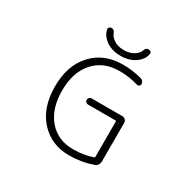

<svg xmlns="http://www.w3.org/2000/svg" viewBox="-195 -1163 1390 1367"><g transform="rotate(30 500.0 -480.0)"><path d="M619.1 -923.8Q628.9 -949.2 650.4 -949.2Q661.1 -949.2 668.5 -941.4Q675.8 -933.6 672.9 -923.8Q665 -879.9 625 -848.6Q574.2 -808.6 497.6 -808.6Q420.9 -808.6 370.1 -848.6Q330.1 -879.9 322.3 -923.8Q319.3 -933.6 326.7 -941.4Q334 -949.2 345.7 -949.2Q366.2 -949.2 376 -923.8Q383.8 -900.4 408.2 -882.8Q443.4 -855.5 497.6 -855.5Q551.8 -855.5 587.9 -882.8Q611.3 -900.4 619.1 -923.8ZM546.9 -763.7Q625 -763.7 702.1 -743.2Q713.9 -740.2 721.2 -730.5Q728.5 -720.7 728.5 -708Q728.5 -698.2 720.2 -692.4Q711.9 -686.5 702.1 -689.5Q625 -711.9 549.8 -711.9Q416 -711.9 338.9 -624.5Q261.7 -537.1 261.7 -387.7Q261.7 -238.3 336.9 -150.9Q412.1 -63.5 537.1 -63.5Q625 -63.5 699.2 -89.8Q703.1 -91.8 703.1 -95.7V-388.7Q703.1 -392.6 699.2 -392.6H471.7Q460.9 -392.6 453.6 -399.9Q446.3 -407.2 446.3 -418Q446.3 -428.7 453.6 -436Q460.9 -443.4 471.7 -443.4H724.6Q739.3 -443.4 749.5 -433.1Q759.8 -422.9 759.8 -408.2V-91.8Q759.8 -75.2 751 -62Q742.2 -48.8 727.5 -43.9Q635.7 -11.7 534.2 -11.7Q387.7 -11.7 295.4 -113.3Q203.1 -214.8 203.1 -387.7Q203.1 -559.6 296.9 -661.6Q390.6 -763.7 546.9 -763.7Z"/></g></svg>

Font: Gen Jyuu Gothic L Monospace Light
Style: Regular
Weight: 300
Designer: [Source Han Sans]
Ryoko NISHIZUKA  (kana & ideographs); Paul D. Hunt (Latin, Greek & Cyrillic); Wenlong ZHANG  (bopomofo
Version: Version 1.002.20150607